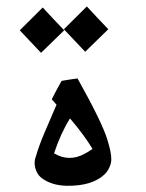

<svg xmlns="http://www.w3.org/2000/svg" viewBox="-20 -561 466 612"><path d="M313 -4.9Q273.4 32.2 193.4 31.2Q144 30.3 111.8 5.9Q97.2 -6.3 92.3 -26.1Q87.4 -45.9 94.7 -63.5Q104.5 -97.2 121.1 -136.2Q137.7 -175.3 147.5 -197.8Q157.2 -220.2 160.2 -227.1L145 -244.6Q151.4 -257.8 160.4 -274.2Q169.4 -290.5 176.3 -303.2Q184.6 -304.7 201.7 -307.4Q218.8 -310.1 227.1 -311Q304.7 -172.4 322 -116.7Q339.4 -61 333 -39.3Q326.7 -17.6 313 -4.9ZM274.9 -86.4Q249.5 -128.9 203.1 -183.6Q173.3 -135.7 152.3 -72.3Q200.7 -43.5 250.5 -71.3Q261.2 -76.7 274.9 -86.4ZM251.5 -396 183.6 -467.8Q237.3 -521 256.8 -540.5Q290.5 -503.9 325.2 -467.8Q325.2 -467.8 251.5 -396ZM110.8 -392.6 43 -464.4Q96.7 -517.6 116.2 -537.1Q149.9 -500.5 184.6 -464.4Q184.6 -464.4 110.8 -392.6Z"/></svg>

Font: Amiri Typewriter
Style: Bold
Weight: 700
Monospace: yes
Designer: Khaled Hosny
Version: Version 1.1